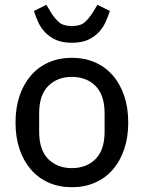

<svg xmlns="http://www.w3.org/2000/svg" viewBox="-20 -772 602 804"><path d="M281 12Q228 12 184.5 -7Q141 -26 110 -61.5Q79 -97 62 -147Q45 -197 45 -259Q45 -321 62 -371Q79 -421 110 -456.5Q141 -492 184.5 -511Q228 -530 281 -530Q334 -530 377.5 -511Q421 -492 452 -456.5Q483 -421 500 -371Q517 -321 517 -259Q517 -197 500 -147Q483 -97 452 -61.5Q421 -26 377.5 -7Q334 12 281 12ZM281 -68Q342 -68 380 -106Q418 -144 418 -220V-298Q418 -374 380 -412Q342 -450 281 -450Q220 -450 182 -412Q144 -374 144 -298V-220Q144 -144 182 -106Q220 -68 281 -68ZM281 -593Q240 -593 213 -605.5Q186 -618 168 -637.5Q150 -657 139.5 -680.5Q129 -704 122 -726L174 -752L194 -719Q209 -695 227 -679Q245 -663 281 -663Q317 -663 335 -679Q353 -695 368 -719L388 -752L440 -726Q433 -704 422.5 -680.5Q412 -657 394 -637.5Q376 -618 349 -605.5Q322 -593 281 -593Z"/></svg>

Font: IBM Plex Sans Text
Style: Regular
Weight: 450
Designer: Mike Abbink, Paul van der Laan, Pieter van Rosmalen
Foundry: Bold Monday
Version: Version 3.005